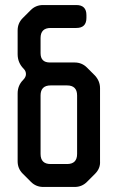

<svg xmlns="http://www.w3.org/2000/svg" viewBox="-20 -733 467 762"><path d="M103 -11Q123 9 152 9H276Q305 9 325 -11L357 -43Q379 -65 377 -93V-383Q377 -411 357 -433L325 -465Q305 -485 276 -485H178Q141 -485 141 -522V-582Q141 -622 181 -622H283Q323 -622 323 -662V-673Q323 -713 283 -713H151Q122 -713 102 -693L70 -661Q50 -641 50 -612V-518Q50 -484 74 -460Q83 -451 83 -439Q83 -427 72 -416Q50 -394 50 -362V-93Q50 -64 70 -44ZM141 -122V-354Q141 -394 181 -394H246Q286 -394 286 -354V-122Q286 -82 246 -82H181Q141 -82 141 -122Z"/></svg>

Font: WD-XL Lubrifont TC
Style: Regular
Weight: 400
Designer: [WD-XL Lubrifont] Copyright 2020-2022 (c) NightFurySL2001, Skr-ZERO; [ZCOOL QingKe HuangYou] Copyright 2018-2022 (c) The
Version: Version 2.001;hotconv 1.1.1;makeotfexe 2.6.0